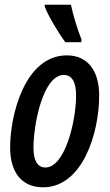

<svg xmlns="http://www.w3.org/2000/svg" viewBox="-20 -785 465 815"><path d="M257 -606H325L326 -617C305 -671 291 -720 281 -765H170V-757C185 -716 231 -641 257 -606ZM163 10C329 10 401 -217 401 -380C401 -487 350 -550 264 -550C86 -550 23 -298 23 -159C23 -51 74 10 163 10ZM173 -74C139 -74 122 -104 122 -158C122 -258 163 -467 251 -467C286 -467 303 -435 303 -381C303 -268 255 -74 173 -74Z"/></svg>

Font: Noto Sans UI Condensed Medium
Style: Italic
Weight: 500
Width: 3
Italic angle: -12°
Designer: Monotype Design Team
Foundry: Monotype Imaging Inc.
Version: Version 1.901